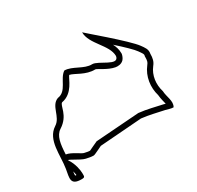

<svg xmlns="http://www.w3.org/2000/svg" viewBox="-138 -809 979 952"><g transform="rotate(-30 352.0 -333.0)"><path d="M30 -102C22 -54 7 -18 72 -18C92 -18 90 -23 90 -42C90 -60 83 -100 63 -129C49 -149 114 -101 141 -96C156 -93 167 -90 183 -90C190 -90 229 -111 237 -114L477 -132C522 -127 559 -117 603 -108C616 -105 630 -99 645 -99C662 -127 640 -162 639 -195C625 -240 631 -290 660 -327C674 -344 678 -362 678 -387C683 -411 669 -427 657 -444C623 -492 438 -646 438 -648C438 -579 525 -527 525 -462C516 -409 437 -487 402 -486C356 -484 312 -528 267 -528C228 -502 226 -433 171 -426C123 -408 135 -340 90 -312C24 -269 42 -175 30 -102ZM65 -164C68 -224 74 -266 106 -287C171 -328 161 -388 179 -397C246 -409 264 -482 277 -497C304 -492 348 -454 403 -456C413 -455 455 -422 495 -415C507 -413 527 -413 541 -427C549 -436 553 -447 555 -457V-459V-462C555 -483 548 -503 540 -518C583 -480 622 -442 632 -427C646 -407 651 -401 649 -393L648 -390V-387C648 -365 646 -357 637 -346C601 -300 594 -241 609 -190C611 -165 618 -146 620 -134C615 -135 614 -136 609 -137C565 -146 528 -157 480 -162H478L230 -144L226 -142C215 -138 189 -124 179 -120C168 -120 162 -122 147 -125C135 -127 95 -160 65 -164ZM55 -73C57 -64 60 -54 60 -49C56 -49 54 -50 53 -50C53 -54 53 -62 55 -73Z"/></g></svg>

Font: Camosport
Style: Oln
Weight: 400
Version: Version 001.000